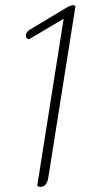

<svg xmlns="http://www.w3.org/2000/svg" viewBox="-20 -724 357 748"><path d="M125 0 228 -651 93 -571Q79 -574 81 -589Q84 -601 97 -609L234 -691Q256 -704 265 -704Q270 -704 274 -700L168 -31Q162 4 137 4Q132 4 125 0Z"/></svg>

Font: Thasadith
Style: Italic
Weight: 400
Italic angle: -9°
Designer: Cadson Demak Co.,Ltd.
Foundry: Cadson Demak Co.,Ltd.
Version: Version 1.000; ttfautohint (v1.6)